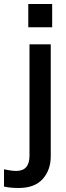

<svg xmlns="http://www.w3.org/2000/svg" viewBox="-91 -729 329 957"><path d="M50 -593V-709H169V-593ZM-71 201V115Q-34 123 -10 123Q56 123 56 47V-508H162V50Q162 118 122 163Q82 208 2 208Q-39 208 -71 201Z"/></svg>

Font: LT Superior Semi-bold
Style: Regular
Weight: 600
Designer: Daniel Lyons
Foundry: LyonsType
Version: Version 1.0